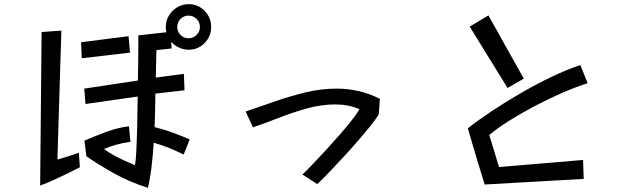

<svg xmlns="http://www.w3.org/2000/svg" viewBox="-20 -871 3040 923"><path d="M863 -128Q829 -145 794.5 -159Q760 -173 719 -185Q715 -124 708.5 -69Q702 -14 691 32Q600 3 524 -40Q448 -83 395 -120Q395 -120 394 -130.5Q393 -141 391 -155Q389 -169 387.5 -181Q386 -193 386 -195Q442 -219 493.5 -238Q545 -257 600 -264L607 -189Q573 -185 541 -176Q509 -167 480 -155Q499 -140 526.5 -125Q554 -110 581.5 -97.5Q609 -85 629 -77Q633 -98 635.5 -149Q638 -200 639.5 -268.5Q641 -337 642 -407L391 -371L385 -445L643 -484Q644 -536 644.5 -580.5Q645 -625 645 -654V-701L780 -716Q777 -728 777 -741Q777 -772 792 -796.5Q807 -821 832 -836Q857 -851 887 -851Q932 -851 963.5 -819Q995 -787 995 -741Q995 -696 963.5 -664Q932 -632 887 -632Q862 -632 840 -642.5Q818 -653 803 -670L805 -638L732 -630Q731 -599 730.5 -566Q730 -533 729 -498L864 -516L867 -437L727 -421Q726 -381 725.5 -340.5Q725 -300 723 -260Q774 -247 813 -232.5Q852 -218 892 -201ZM941 -741Q941 -764 925 -780Q909 -796 886 -796Q864 -796 848 -780Q832 -764 832 -741Q832 -719 848 -703Q864 -687 886 -687Q909 -687 925 -703Q941 -719 941 -741ZM364 -67Q339 -54 305.5 -37.5Q272 -21 237.5 -5.5Q203 10 173 21L180 -717L275 -724L256 -104Q278 -110 308 -119.5Q338 -129 359 -137ZM370 -668 598 -697 605 -618 373 -591Z M1434 -32Q1456 -53 1486 -84.5Q1516 -116 1549.5 -152.5Q1583 -189 1615 -225.5Q1647 -262 1671.5 -293.5Q1696 -325 1708 -346Q1681 -358 1652 -363.5Q1623 -369 1592 -369Q1525 -369 1455 -349.5Q1385 -330 1319 -304Q1253 -278 1196 -259L1161 -335Q1232 -359 1305 -384.5Q1378 -410 1451.5 -427.5Q1525 -445 1599 -445Q1651 -445 1702.5 -433.5Q1754 -422 1806 -396L1801 -322Q1790 -302 1763.5 -269Q1737 -236 1702.5 -196Q1668 -156 1631 -116Q1594 -76 1561 -41.5Q1528 -7 1505 14Z M2238 -743 2328 -797 2498 -493 2420 -448ZM2310 16Q2305 -1 2295 -33Q2285 -65 2273.5 -103Q2262 -141 2252 -175.5Q2242 -210 2235.5 -232Q2229 -254 2229 -254Q2278 -293 2345 -337.5Q2412 -382 2486.5 -425Q2561 -468 2634.5 -503Q2708 -538 2770 -558L2805 -471Q2748 -453 2682.5 -424.5Q2617 -396 2551.5 -361.5Q2486 -327 2428.5 -291Q2371 -255 2332 -222L2379 -68L2783 -102L2786 -11Z"/></svg>

Font: Moralerspace Krypton JPDOC
Style: Regular
Weight: 400
Version: v0.0.6; ttfautohint (v1.8.4.7-5d5b-dirty) -l 6 -r 45 -G 200 